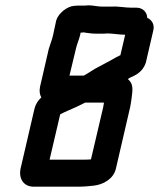

<svg xmlns="http://www.w3.org/2000/svg" viewBox="-20 -668 599 724"><path d="M282 -535 284 -545C288 -545 292 -545 295 -546C296 -546 298 -546 300 -545C314 -543 329 -541 344 -541H363C370 -541 377 -541 384 -542C402 -542 433 -537 451 -537H452L434 -460L418 -452C389 -435 366 -424 337 -408L318 -396C311 -391 303 -387 296 -383H242L266 -483C269 -498 278 -519 282 -535ZM301 -281H372C371 -274 370 -268 369 -263L323 -67C315 -66 306 -66 296 -66H167L207 -237C221 -244 225 -246 239 -252C260 -261 280 -270 301 -281ZM164 -484 131 -341C128 -326 129 -312 136 -301C122 -288 114 -274 110 -258L58 -34C49 5 69 36 107 36H274C295 36 317 34 334 32C369 28 408 7 417 -32L471 -265C473 -274 474 -284 476 -296C481 -333 483 -352 462 -370C470 -376 478 -378 487 -383C509 -394 523 -411 530 -432L558 -553C564 -577 551 -594 535 -601C535 -621 519 -639 495 -639H475C451 -639 425 -645 401 -643H367C347 -643 332 -648 312 -648C308 -647 302 -647 297 -647H281C274 -647 268 -647 261 -646C234 -645 200 -618 192 -591L180 -535C177 -520 167 -495 164 -484Z"/></svg>

Font: Electronic
Style: UltBlkIt
Weight: 500
Version: Version 1.011